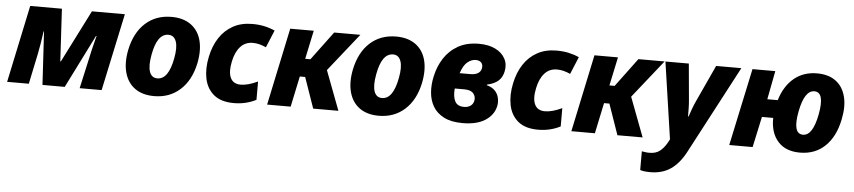

<svg xmlns="http://www.w3.org/2000/svg" viewBox="-45 -838 6040 1358"><g transform="rotate(5 2975.0 -159.5)"><path d="M8 0 124 -549H349L370 -177H374L562 -549H796L679 0H523L572 -220Q585 -281 595 -319Q605 -357 610 -378H606L417 0H259L237 -378H234Q227 -329 220.5 -289Q214 -249 207 -215L162 0Z M1052 10Q969 10 915.5 -28.5Q862 -67 842.5 -137.5Q823 -208 842 -302Q868 -425 942.5 -492Q1017 -559 1127 -559Q1210 -559 1264 -520.5Q1318 -482 1337 -412Q1356 -342 1337 -247Q1311 -125 1236 -57.5Q1161 10 1052 10ZM1064 -117Q1143 -117 1171 -269Q1186 -347 1171 -389Q1156 -431 1116 -431Q1036 -431 1009 -281Q994 -201 1008.5 -159Q1023 -117 1064 -117Z M1618 10Q1526 10 1475 -33Q1424 -76 1410 -147Q1396 -218 1414 -302Q1430 -379 1467.5 -436.5Q1505 -494 1563.5 -526.5Q1622 -559 1701 -559Q1747 -559 1786.5 -550.5Q1826 -542 1861 -526L1810 -403Q1786 -414 1762.5 -420Q1739 -426 1716 -426Q1662 -426 1627.5 -388Q1593 -350 1579 -282Q1563 -207 1582.5 -165.5Q1602 -124 1655 -124Q1706 -124 1776 -157V-27Q1741 -9 1701.5 0.5Q1662 10 1618 10Z M1854 0 1970 -549H2137L2094 -346H2131L2282 -549H2468L2254 -280L2360 0H2181L2105 -218H2067L2021 0Z M2647 10Q2564 10 2510.5 -28.5Q2457 -67 2437.5 -137.5Q2418 -208 2437 -302Q2463 -425 2537.5 -492Q2612 -559 2722 -559Q2805 -559 2859 -520.5Q2913 -482 2932 -412Q2951 -342 2932 -247Q2906 -125 2831 -57.5Q2756 10 2647 10ZM2659 -117Q2738 -117 2766 -269Q2781 -347 2766 -389Q2751 -431 2711 -431Q2631 -431 2604 -281Q2589 -201 2603.5 -159Q2618 -117 2659 -117Z M3242 10Q3161 10 3109.5 -16.5Q3058 -43 3032 -87Q3006 -131 3001.5 -186.5Q2997 -242 3010 -300Q3025 -372 3062.5 -430.5Q3100 -489 3161.5 -524Q3223 -559 3310 -559Q3378 -559 3426 -535.5Q3474 -512 3496 -471Q3518 -430 3507 -379Q3498 -337 3470.5 -312.5Q3443 -288 3390 -276V-272Q3428 -262 3449 -239.5Q3470 -217 3476 -187.5Q3482 -158 3476 -130Q3462 -67 3402.5 -28.5Q3343 10 3242 10ZM3296 -443Q3268 -443 3239.5 -421Q3211 -399 3191 -340H3266Q3334 -340 3345 -386Q3350 -413 3336.5 -428Q3323 -443 3296 -443ZM3242 -105Q3270 -105 3288.5 -118Q3307 -131 3312 -156Q3317 -185 3298.5 -207Q3280 -229 3234 -229H3166Q3161 -170 3178.5 -137.5Q3196 -105 3242 -105Z M3778 10Q3686 10 3635 -33Q3584 -76 3570 -147Q3556 -218 3574 -302Q3590 -379 3627.5 -436.5Q3665 -494 3723.5 -526.5Q3782 -559 3861 -559Q3907 -559 3946.5 -550.5Q3986 -542 4021 -526L3970 -403Q3946 -414 3922.5 -420Q3899 -426 3876 -426Q3822 -426 3787.5 -388Q3753 -350 3739 -282Q3723 -207 3742.5 -165.5Q3762 -124 3815 -124Q3866 -124 3936 -157V-27Q3901 -9 3861.5 0.5Q3822 10 3778 10Z M4014 0 4130 -549H4297L4254 -346H4291L4442 -549H4628L4414 -280L4520 0H4341L4265 -218H4227L4181 0Z M4596 240Q4569 240 4551.5 237.5Q4534 235 4523 231V98Q4534 100 4547.5 102Q4561 104 4578 104Q4623 104 4651.5 81.5Q4680 59 4702 19L4714 -3L4634 -549H4800L4823 -296Q4826 -266 4826.5 -234Q4827 -202 4827 -176H4831Q4839 -200 4850 -230.5Q4861 -261 4875 -291L4994 -549H5173L4844 74Q4799 159 4739 199.5Q4679 240 4596 240Z M5135 0 5252 -549H5414L5375 -346H5449Q5480 -448 5547 -503.5Q5614 -559 5710 -559Q5792 -559 5843.5 -520.5Q5895 -482 5913 -412Q5931 -342 5911 -248Q5886 -125 5815 -57.5Q5744 10 5637 10Q5535 10 5480.5 -51.5Q5426 -113 5428 -218H5348L5301 0ZM5648 -118Q5717 -118 5746 -269Q5777 -431 5702 -431Q5632 -431 5603 -280Q5572 -118 5648 -118Z"/></g></svg>

Font: Noto Sans ExtraBold
Style: Italic
Weight: 800
Italic angle: -12°
Designer: Monotype Design Team
Foundry: Monotype Imaging Inc.
Version: Version 2.013; ttfautohint (v1.8.4.7-5d5b)